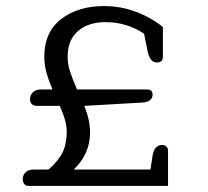

<svg xmlns="http://www.w3.org/2000/svg" viewBox="-20 -613 686 633"><path d="M55 -23Q55 -37 65 -45.5Q75 -54 90 -54H140Q173 -83 186.5 -111Q200 -139 200 -179Q200 -213 177 -264H100Q91 -264 85 -270Q79 -276 79 -286Q79 -300 89 -309Q99 -318 114 -318H153Q140 -349 133 -374.5Q126 -400 126 -426Q126 -507 181.5 -550Q237 -593 323 -593Q377 -593 427 -574.5Q477 -556 517 -524V-426Q517 -407 497 -407Q475 -407 467 -442L455 -502Q398 -540 328 -540Q271 -540 237 -510.5Q203 -481 203 -426Q203 -402 211 -377Q219 -352 234 -318H465Q483 -318 483 -301Q483 -289 474 -282.5Q465 -276 451 -275L258 -264Q277 -216 277 -177Q277 -105 223 -54H476L483 -100Q489 -135 515 -135Q523 -135 528.5 -130Q534 -125 534 -116V0H74Q65 0 60 -6.5Q55 -13 55 -23Z"/></svg>

Font: Maitree
Style: Regular
Weight: 400
Designer: CadsonDemak Team
Foundry: CadsonDemak
Version: Version 1.000